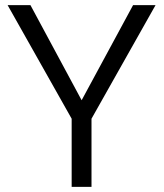

<svg xmlns="http://www.w3.org/2000/svg" viewBox="-20 -731 640 751"><path d="M99.1 -710.9 299.3 -338.9 500.5 -710.9H588.4L337.9 -266.6V0H260.3V-266.6L9.8 -710.9Z"/></svg>

Font: Vazirmatn FD Light
Style: Regular
Weight: 300
Designer: Saber Rastikerdar
Foundry: Saber Rastikerdar
Version: Version 33.003